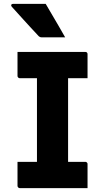

<svg xmlns="http://www.w3.org/2000/svg" viewBox="-20 -967 540 987"><path d="M330 -85H166L170 -131Q170 -147 170 -168Q170 -189 170 -205Q170 -256 170 -307Q170 -358 170 -409.5Q170 -461 170 -512.5Q170 -564 170 -615H334L330 -569Q330 -553 330 -532.5Q330 -512 330 -495Q330 -444 330 -392.5Q330 -341 330 -289.5Q330 -238 330 -187Q330 -136 330 -85ZM430 0H81Q79 0 77 -1Q75 -2 73.5 -3.5Q72 -5 71 -7Q70 -9 70 -11Q70 -33 70 -53Q70 -73 70 -93Q70 -113 70 -135H419Q422 -135 424.5 -133.5Q427 -132 428.5 -129.5Q430 -127 430 -124Q430 -102 430 -82Q430 -62 430 -42Q430 -22 430 0ZM70 -700H419Q424 -700 427 -697Q430 -694 430 -689Q430 -673 430 -657.5Q430 -642 430 -627Q430 -612 430 -597Q430 -582 430 -565H81Q77 -565 73.5 -568.5Q70 -572 70 -576Q70 -593 70 -608Q70 -623 70 -638Q70 -653 70 -668.5Q70 -684 70 -700ZM215 -947Q233 -917 249 -889Q265 -861 281.5 -833.5Q298 -806 315 -775Q296 -775 280.5 -775Q265 -775 246 -775Q227 -775 195 -775Q189 -775 185 -777Q181 -779 179 -781Q152 -810 134 -829.5Q116 -849 102 -864.5Q88 -880 73.5 -896Q59 -912 40 -933Q36 -938 38 -942.5Q40 -947 46 -947Q82 -947 104 -947Q126 -947 150 -947Q174 -947 215 -947Z"/></svg>

Font: Recursive ExtraBold
Style: Regular
Weight: 800
Version: Version 1.085